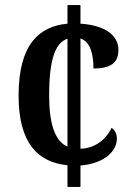

<svg xmlns="http://www.w3.org/2000/svg" viewBox="-20 -734 524 754"><path d="M245 -85V0H296V-84C393 -92 439 -143 439 -189C439 -207 432 -223 418 -232C399 -189 354 -151 296 -150V-583C335 -570 347 -521 347 -465C428 -465 445 -498 445 -539C445 -595 392 -635 296 -641V-714H245V-641C133 -631 53 -558 53 -359C53 -172 128 -97 245 -85ZM245 -582V-158C195 -180 173 -249 173 -360C173 -508 200 -567 245 -582Z"/></svg>

Font: Noto Serif Myanmar Condensed SemiBold
Style: Regular
Weight: 600
Width: 3
Designer: Ben Mitchell and the Monotype Design Team
Foundry: Monotype Imaging Inc.
Version: Version 2.106